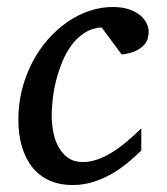

<svg xmlns="http://www.w3.org/2000/svg" viewBox="-20 -514 475 546"><path d="M402.8 -423.8Q402.8 -414.1 399.9 -403.8Q397 -393.6 388.4 -384.8Q379.9 -376 365 -368.9Q350.1 -361.8 326.2 -358.9L269 -436Q242.2 -434.6 221.2 -421.1Q200.2 -407.7 184.3 -386.7Q168.5 -365.7 157.5 -339.1Q146.5 -312.5 139.6 -285.2Q132.8 -257.8 129.9 -231.9Q127 -206.1 127 -186Q127 -161.6 131.6 -137.9Q136.2 -114.3 146.7 -95.5Q157.2 -76.7 174.1 -64.9Q190.9 -53.2 215.8 -53.2Q235.8 -53.2 256.3 -60.3Q276.9 -67.4 297.6 -80.1Q318.4 -92.8 339.4 -110.4Q360.4 -127.9 381.8 -148.9V-85.9Q366.2 -70.8 346.2 -53.7Q326.2 -36.6 301.8 -22Q277.3 -7.3 248.3 2.4Q219.2 12.2 186 12.2Q150.4 12.2 121.8 -0.2Q93.3 -12.7 73.5 -36.4Q53.7 -60.1 43 -94.7Q32.2 -129.4 32.2 -173.8Q32.2 -218.8 42.7 -259.8Q53.2 -300.8 71.8 -336.4Q90.3 -372.1 115.7 -401.1Q141.1 -430.2 170.9 -450.9Q200.7 -471.7 233.6 -482.9Q266.6 -494.1 300.8 -494.1Q327.6 -494.1 347.2 -487.3Q366.7 -480.5 378.9 -470.2Q391.1 -460 397 -447.5Q402.8 -435.1 402.8 -423.8Z"/></svg>

Font: Charis SIL CyrE
Style: Italic
Weight: 400
Italic angle: -11°
Foundry: SIL International
Version: Version 5.000